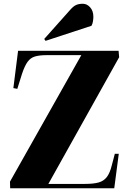

<svg xmlns="http://www.w3.org/2000/svg" viewBox="-20 -1000 676 1020"><path d="M613 -696 237 -23H432Q476 -23 503.5 -30.5Q531 -38 547.5 -59.5Q564 -81 574 -122L590 -183H611L587 0H34L33 -35L412 -707H226Q190 -707 166 -700Q142 -693 126.5 -671.5Q111 -650 97 -608L72 -528L51 -532L76 -730H610ZM354 -949Q370 -967 384.5 -973.5Q399 -980 420 -980Q442 -980 459 -961Q476 -942 476 -911Q476 -901 474 -887.5Q472 -874 466 -863L222 -783L215 -793Z"/></svg>

Font: Literata 72pt ExtraBold
Style: Italic
Weight: 800
Italic angle: -2°
Designer: Latin by Veronika Burian and Jose Scaglione. Greek by Irene Vlachou. Cyrillic by Vera Evstafieva
Foundry: TypeTogether
Version: Version 3.002